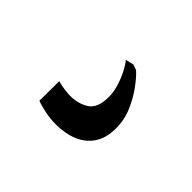

<svg xmlns="http://www.w3.org/2000/svg" viewBox="-62 -121 465 465"><g transform="rotate(45 171.0 112.0)"><path d="M149 229.5Q132.5 229.5 113.2 225.8Q94 222 81.5 217L82 149.5Q92 152.5 104.5 154.2Q117 156 125.5 156Q154 156 174 142.8Q194 129.5 194 92Q194 74.5 188.5 56.8Q183 39 175.2 23.8Q167.5 8.5 159.5 -1L180.5 -6L194.5 -1Q207 10 222.2 30.8Q237.5 51.5 249 78.2Q260.5 105 260 134.5Q260 166 246 187.2Q232 208.5 207.2 219Q182.5 229.5 149 229.5Z"/></g></svg>

Font: Merriweather 96pt
Style: Regular
Weight: 400
Version: Version 2.100